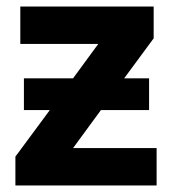

<svg xmlns="http://www.w3.org/2000/svg" viewBox="-20 -566 528 586"><path d="M449 -546V-449L359 -327H435V-230H288L203 -114H458V0H27V-88L132 -230H53V-327H203L280 -432H42V-546Z"/></svg>

Font: Noto IKEA Arabic
Style: Bold
Weight: 700
Designer: Monotype Design Team
Foundry: Monotype Imaging Inc.
Version: Version 1.200